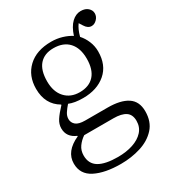

<svg xmlns="http://www.w3.org/2000/svg" viewBox="-195 -689 919 1024"><g transform="rotate(-30 264.0 -177.0)"><path d="M245 230Q147 230 87 199.5Q27 169 27 103Q27 28 118 -13V-16Q63 -39 63 -93Q63 -119 78.5 -143Q94 -167 126 -201V-204Q52 -247 52 -343Q52 -423 104 -472Q156 -521 247 -521Q282 -521 313.5 -511.5Q345 -502 368 -487Q384 -536 409.5 -560Q435 -584 465 -584Q493 -584 509 -569.5Q525 -555 525 -536Q525 -516 510 -500.5Q495 -485 477 -485Q454 -485 438 -511L424 -533Q405 -508 394 -466Q414 -444 426.5 -414Q439 -384 439 -351Q439 -267 385.5 -221Q332 -175 246 -175Q219 -175 198 -178.5Q177 -182 160 -189Q144 -171 132.5 -153.5Q121 -136 121 -117Q121 -95 138 -80.5Q155 -66 195 -66H333Q412 -66 454.5 -38Q497 -10 497 51Q497 115 461 154.5Q425 194 367.5 212Q310 230 245 230ZM246 -211Q304 -211 335.5 -246Q367 -281 367 -348Q367 -413 334 -449Q301 -485 240 -485Q184 -485 153.5 -450.5Q123 -416 123 -348Q123 -284 156.5 -247.5Q190 -211 246 -211ZM250 190Q301 190 342 176.5Q383 163 407 136.5Q431 110 431 72Q431 33 405.5 16Q380 -1 331 -1H151Q127 15 110.5 38Q94 61 94 92Q94 143 133 166.5Q172 190 250 190Z"/></g></svg>

Font: Literata 36pt Light
Style: Regular
Weight: 300
Designer: Latin by Veronika Burian and Jose Scaglione. Greek by Irene Vlachou. Cyrillic by Vera Evstafieva.
Foundry: TypeTogether
Version: Version 3.002